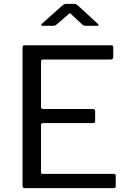

<svg xmlns="http://www.w3.org/2000/svg" viewBox="-20 -977 668 997"><path d="M109 -742H558Q568 -742 568 -731V-680Q568 -668 555 -668H206Q198 -668 195.5 -665.5Q193 -663 193 -656V-422Q193 -411 204 -411H463Q474 -411 474 -400V-347Q474 -338 463 -338H204Q193 -338 193 -327V-84Q193 -78 195 -76Q197 -74 203 -74H570Q576 -74 578.5 -72Q581 -70 581 -64V-11Q581 0 570 0H111Q103 0 100 -3Q97 -6 97 -14V-728Q97 -736 99.5 -739Q102 -742 109 -742ZM354 -899Q352 -901 348.5 -904.5Q345 -908 343 -908Q340 -908 331 -899L273 -849Q268 -845 264.5 -844Q261 -843 255 -843H201Q194 -843 194 -847Q194 -850 199 -855L301 -946Q312 -957 326 -957H365Q372 -957 376.5 -954Q381 -951 385 -948L486 -855Q492 -849 492 -846Q492 -843 485 -843H426Q415 -843 408 -849Z"/></svg>

Font: n
Style: Regular
Weight: 400
Designer: Pablo Impallari, Rodrigo Fuenzalida
Foundry: Impallari Type
Version: Version 1.002; ttfautohint (v1.5)